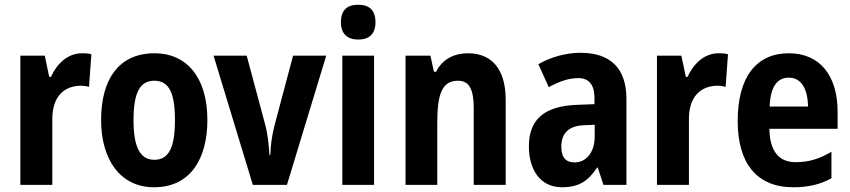

<svg xmlns="http://www.w3.org/2000/svg" viewBox="-20 -874 3592 811"><path d="M326 -649C264 -649 219 -602 195 -549H188L169 -639H66V-93H201V-372C201 -462 247 -512 324 -512C330 -512 348 -510 356 -507L366 -645C351 -649 336 -649 326 -649Z M856 -367C856 -549 767 -649 633 -649C481 -649 407 -538 407 -367C407 -204 485 -83 631 -83C786 -83 856 -206 856 -367ZM544 -366C544 -481 570 -533 632 -533C694 -533 719 -481 719 -367C719 -253 694 -199 632 -199C571 -199 544 -254 544 -366Z M1048 -93H1192L1358 -639H1218L1140 -346C1127 -296 1123 -256 1122 -220H1118C1115 -264 1112 -303 1099 -352L1022 -639H882Z M1493 -854C1446 -854 1420 -831 1420 -780C1420 -730 1448 -707 1493 -707C1539 -707 1566 -730 1566 -780C1566 -830 1541 -854 1493 -854ZM1560 -639H1426V-93H1560Z M1957 -649C1902 -649 1850 -627 1822 -571H1813L1798 -639H1693V-93H1827V-355C1827 -481 1849 -533 1915 -533C1964 -533 1981 -493 1981 -416V-93H2116V-453C2116 -584 2055 -649 1957 -649Z M2432 -651C2370 -651 2307 -633 2254 -603L2298 -506C2345 -531 2382 -544 2423 -544C2469 -544 2491 -514 2491 -461V-434L2413 -431C2282 -425 2214 -372 2214 -256C2214 -158 2261 -83 2354 -83C2426 -83 2465 -110 2502 -166H2505L2529 -93H2626V-456C2626 -587 2557 -651 2432 -651ZM2448 -345 2492 -347V-298C2492 -230 2456 -188 2407 -188C2372 -188 2351 -207 2351 -254C2351 -309 2380 -343 2448 -345Z M3015 -649C2953 -649 2908 -602 2884 -549H2877L2858 -639H2755V-93H2890V-372C2890 -462 2936 -512 3013 -512C3019 -512 3037 -510 3045 -507L3055 -645C3040 -649 3025 -649 3015 -649Z M3312 -649C3175 -649 3096 -549 3096 -363C3096 -186 3175 -83 3331 -83C3394 -83 3445 -95 3492 -121V-233C3440 -202 3395 -189 3340 -189C3270 -189 3231 -236 3230 -330H3518V-402C3518 -555 3443 -649 3312 -649ZM3312 -546C3365 -546 3392 -498 3393 -424H3231C3234 -512 3266 -546 3312 -546Z"/></svg>

Font: Noto Sans Kannada UI Condensed
Style: Bold
Weight: 700
Width: 3
Designer: Jelle Bosma - Monotype Design Team
Foundry: Monotype Imaging Inc.
Version: Version 2.005